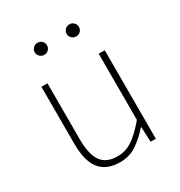

<svg xmlns="http://www.w3.org/2000/svg" viewBox="-175 -856 928 990"><g transform="rotate(-30 288.5 -360.5)"><path d="M255 13Q174 13 135 -36Q96 -85 96 -188V-527H132V-192Q132 -105 161.5 -62.5Q191 -20 258 -20Q307 -20 347.5 -47.5Q388 -75 437 -133V-527H473V0H442L438 -90H436Q396 -44 353 -15.5Q310 13 255 13ZM191 -662Q177 -662 166 -672.5Q155 -683 155 -698Q155 -713 166 -723.5Q177 -734 191 -734Q207 -734 217.5 -723.5Q228 -713 228 -698Q228 -683 217.5 -672.5Q207 -662 191 -662ZM382 -662Q367 -662 356 -672.5Q345 -683 345 -698Q345 -713 356 -723.5Q367 -734 382 -734Q397 -734 407.5 -723.5Q418 -713 418 -698Q418 -683 407.5 -672.5Q397 -662 382 -662Z"/></g></svg>

Font: Noto Sans SC Thin Thin
Style: Regular
Weight: 250
Version: Version 2.004-H2;hotconv 1.0.118;makeotfexe 2.5.65603